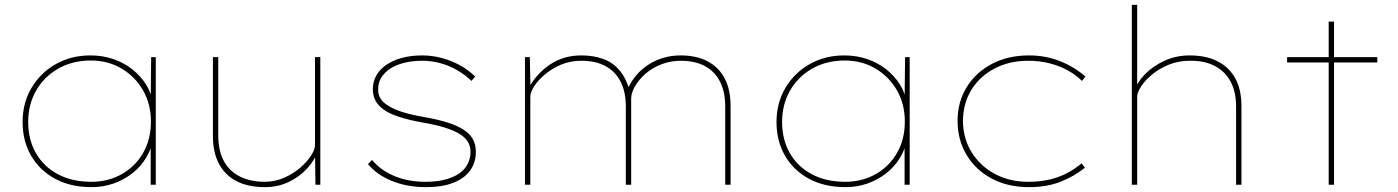

<svg xmlns="http://www.w3.org/2000/svg" viewBox="-20 -760 5753 790"><path d="M357 10Q271 10 207.5 -24Q144 -58 108.5 -118.5Q73 -179 73 -258Q73 -337 110 -399Q147 -461 210 -496.5Q273 -532 352 -532Q403 -532 447.5 -516.5Q492 -501 526 -473.5Q560 -446 581.5 -411.5Q603 -377 607 -338L600 -340L602 -525H621V0H600V-180L611 -189Q603 -147 581 -110.5Q559 -74 524.5 -47Q490 -20 447.5 -5Q405 10 357 10ZM356 -12Q425 -12 481 -43.5Q537 -75 569 -131Q601 -187 601 -260Q601 -331 569 -387.5Q537 -444 481 -477.5Q425 -511 354 -511Q278 -511 219.5 -477.5Q161 -444 128.5 -387Q96 -330 96 -258Q96 -186 127.5 -130.5Q159 -75 217.5 -43.5Q276 -12 356 -12Z M1070 10Q1001 10 953.5 -14.5Q906 -39 881 -86Q856 -133 856 -201V-525H878V-204Q878 -140 901 -97.5Q924 -55 967.5 -33.5Q1011 -12 1069 -12Q1112 -12 1150 -29Q1188 -46 1216 -70.5Q1244 -95 1260 -120Q1276 -145 1276 -162V-525H1298V0H1278L1276 -137L1287 -140Q1276 -102 1244.5 -67.5Q1213 -33 1168.5 -11.5Q1124 10 1070 10Z M1733 10Q1655 10 1592.5 -15.5Q1530 -41 1494 -85L1511 -102Q1545 -60 1602 -36Q1659 -12 1731 -12Q1778 -12 1813 -21.5Q1848 -31 1870.5 -47Q1893 -63 1904.5 -86Q1916 -109 1916 -135Q1916 -183 1869 -210Q1846 -224 1808.5 -235.5Q1771 -247 1718 -256Q1663 -266 1622.5 -279Q1582 -292 1559 -309Q1536 -325 1525 -346Q1514 -367 1514 -393Q1514 -424 1528.5 -449.5Q1543 -475 1570 -493.5Q1597 -512 1634.5 -522Q1672 -532 1718 -532Q1757 -532 1797 -521.5Q1837 -511 1872.5 -491.5Q1908 -472 1935 -445L1920 -427Q1894 -452 1861.5 -471Q1829 -490 1792 -500Q1755 -510 1718 -510Q1677 -510 1643 -501.5Q1609 -493 1585.5 -477.5Q1562 -462 1549 -441Q1536 -420 1536 -394Q1535 -373 1544.5 -356.5Q1554 -340 1573 -328Q1596 -312 1633 -300Q1670 -288 1722 -279Q1780 -269 1821 -256Q1862 -243 1888 -226Q1913 -210 1925.5 -187.5Q1938 -165 1938 -135Q1938 -91 1914 -58Q1890 -25 1844 -7.5Q1798 10 1733 10Z M2140 0V-525H2160L2163 -381L2148 -385Q2167 -422 2191.5 -449.5Q2216 -477 2244.5 -495.5Q2273 -514 2304.5 -523Q2336 -532 2372 -532Q2422 -532 2462 -517.5Q2502 -503 2529.5 -470Q2557 -437 2572 -384L2562 -381L2563 -394Q2577 -426 2599 -451.5Q2621 -477 2649.5 -495Q2678 -513 2711 -522.5Q2744 -532 2780 -532Q2846 -532 2892 -507.5Q2938 -483 2962 -437Q2986 -391 2986 -324V0H2964V-321Q2964 -384 2941.5 -426Q2919 -468 2878.5 -489Q2838 -510 2781 -510Q2739 -510 2701.5 -495.5Q2664 -481 2636.5 -457Q2609 -433 2593 -405.5Q2577 -378 2577 -354V0H2555V-321Q2555 -384 2532.5 -426Q2510 -468 2469.5 -489Q2429 -510 2373 -510Q2326 -510 2288.5 -494Q2251 -478 2222 -453.5Q2193 -429 2177.5 -404.5Q2162 -380 2162 -363V0Z M3459 10Q3373 10 3309.5 -24Q3246 -58 3210.5 -118.5Q3175 -179 3175 -258Q3175 -337 3212 -399Q3249 -461 3312 -496.5Q3375 -532 3454 -532Q3505 -532 3549.5 -516.5Q3594 -501 3628 -473.5Q3662 -446 3683.5 -411.5Q3705 -377 3709 -338L3702 -340L3704 -525H3723V0H3702V-180L3713 -189Q3705 -147 3683 -110.5Q3661 -74 3626.5 -47Q3592 -20 3549.5 -5Q3507 10 3459 10ZM3458 -12Q3527 -12 3583 -43.5Q3639 -75 3671 -131Q3703 -187 3703 -260Q3703 -331 3671 -387.5Q3639 -444 3583 -477.5Q3527 -511 3456 -511Q3380 -511 3321.5 -477.5Q3263 -444 3230.5 -387Q3198 -330 3198 -258Q3198 -186 3229.5 -130.5Q3261 -75 3319.5 -43.5Q3378 -12 3458 -12Z M4214 10Q4127 10 4061 -25Q3995 -60 3957.5 -122Q3920 -184 3920 -263Q3920 -341 3958 -402Q3996 -463 4062 -497.5Q4128 -532 4214 -532Q4283 -532 4342.5 -508Q4402 -484 4446 -445L4432 -427Q4408 -451 4375 -469.5Q4342 -488 4300.5 -499Q4259 -510 4210 -510Q4133 -510 4072 -478Q4011 -446 3977 -390.5Q3943 -335 3942 -263Q3943 -189 3978.5 -132.5Q4014 -76 4074 -44Q4134 -12 4210 -12Q4261 -12 4301.5 -22Q4342 -32 4374 -49.5Q4406 -67 4430 -88L4444 -70Q4401 -35 4344.5 -12.5Q4288 10 4214 10Z M4637 0V-740H4659V-388L4648 -385Q4659 -422 4692 -455.5Q4725 -489 4772.5 -510.5Q4820 -532 4875 -532Q4943 -532 4990.5 -507.5Q5038 -483 5063 -437Q5088 -391 5088 -324V0H5066V-321Q5066 -384 5042.5 -426Q5019 -468 4976.5 -489.5Q4934 -511 4876 -510Q4829 -510 4789.5 -494Q4750 -478 4720.5 -453.5Q4691 -429 4675 -404Q4659 -379 4659 -363V0H4648Q4641 0 4638.5 0Q4636 0 4637 0Z M5447 0V-671H5469V0ZM5276 -503V-525H5647V-503Z"/></svg>

Font: Lexend Exa Thin
Style: Regular
Weight: 250
Designer: Bonnie Shaver-Troup, Thomas Jockin
Foundry: Lexend
Version: Version 1.007